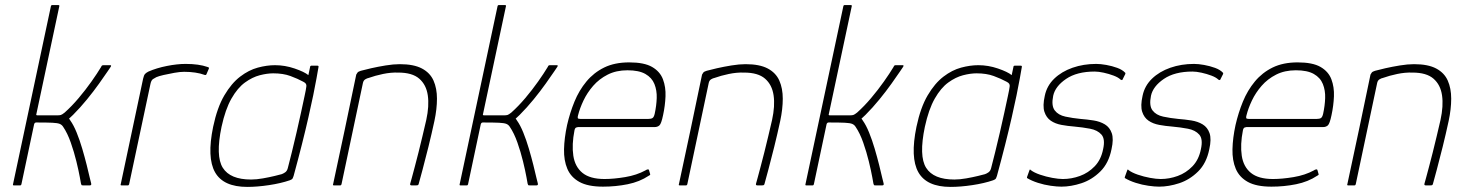

<svg xmlns="http://www.w3.org/2000/svg" viewBox="-20 -728 5777 754"><path d="M31 -4 180 -704Q181 -708 184 -708H209Q214 -708 213 -704L123 -281Q122 -279 122.5 -277Q123 -275 127 -275Q147 -275 166 -275Q185 -275 204 -275Q214 -275 219 -276.5Q224 -278 234 -286Q262 -311 289 -343Q316 -375 339 -407.5Q362 -440 377 -465Q379 -470 381 -471Q383 -472 386 -472H412Q415 -472 416 -471Q417 -470 415 -466Q415 -466 402.5 -447.5Q390 -429 369 -399.5Q348 -370 321.5 -337.5Q295 -305 267 -277Q263 -273 259 -269.5Q255 -266 251 -262Q252 -261 253.5 -259Q255 -257 256 -255Q269 -237 281 -207.5Q293 -178 303 -144Q313 -110 320.5 -80Q328 -50 332.5 -30Q337 -10 338 -8Q340 0 333 0Q330 0 326.5 0Q323 0 319.5 0Q316 0 312.5 0Q309 0 306 0Q302 0 301 -0.5Q300 -1 298 -7Q298 -7 293.5 -32Q289 -57 280 -94Q271 -131 258 -168Q245 -205 228 -230Q223 -238 214.5 -241.5Q206 -245 185.5 -246Q165 -247 122 -247Q116 -247 114 -240L64 -4Q63 0 59 0H34Q30 0 31 -4Z M709 -477Q761 -477 795 -465Q797 -464 799.5 -463Q802 -462 800 -458L791 -437Q790 -434 787.5 -433.5Q785 -433 783 -434Q767 -440 746.5 -443Q726 -446 703 -446Q687 -446 664.5 -442Q642 -438 622.5 -433.5Q603 -429 594 -425Q588 -422 581 -417.5Q574 -413 571 -399L487 -4Q486 -2 485 -1Q484 0 482 0H457Q455 0 454 -1Q453 -2 454 -4L542 -419Q545 -433 550 -438Q555 -443 563 -447Q595 -461 635.5 -469Q676 -477 709 -477Z M951 6Q857 6 824.5 -51.5Q792 -109 817 -230Q833 -306 861 -353.5Q889 -401 923 -427Q957 -453 992.5 -462.5Q1028 -472 1060 -472Q1099 -472 1137 -459Q1175 -446 1191 -433L1198 -466Q1198 -468 1199.5 -469Q1201 -470 1202 -470H1227Q1231 -470 1231 -466Q1228 -449 1223 -420.5Q1218 -392 1210 -353.5Q1202 -315 1191 -266.5Q1180 -218 1165.5 -160.5Q1151 -103 1133 -37Q1132 -33 1129.5 -28Q1127 -23 1118 -20Q1083 -8 1036.5 -1Q990 6 951 6ZM966 -23Q987 -23 1012.5 -27.5Q1038 -32 1058.5 -37Q1079 -42 1086 -44Q1092 -46 1099.5 -51Q1107 -56 1110 -67Q1117 -93 1126 -130Q1135 -167 1144.5 -207.5Q1154 -248 1162 -285.5Q1170 -323 1176 -350.5Q1182 -378 1183 -388Q1184 -394 1181.5 -398.5Q1179 -403 1171 -407Q1149 -419 1120.5 -429.5Q1092 -440 1053 -440Q1029 -440 1000 -432.5Q971 -425 942 -404Q913 -383 889 -341Q865 -299 850 -230Q826 -115 855 -69Q884 -23 966 -23Z M1291 0Q1289 0 1288 -1Q1287 -2 1288 -4Q1311 -112 1334 -219.5Q1357 -327 1379 -435Q1381 -439 1384 -443Q1387 -447 1397 -450Q1411 -454 1437.5 -460Q1464 -466 1494.5 -471Q1525 -476 1550 -476Q1605 -476 1637 -459Q1669 -442 1682.5 -411.5Q1696 -381 1696 -340.5Q1696 -300 1686 -253Q1675 -202 1662.5 -151.5Q1650 -101 1639.5 -62Q1629 -23 1624 -5Q1623 -2 1621 -1Q1619 0 1614 0H1596Q1589 0 1591 -7Q1593 -13 1597.5 -30.5Q1602 -48 1609 -73.5Q1616 -99 1623.5 -129.5Q1631 -160 1639 -193Q1647 -226 1654 -257Q1666 -312 1660 -353.5Q1654 -395 1626.5 -419Q1599 -443 1544 -443Q1515 -444 1484 -437.5Q1453 -431 1428 -422Q1422 -421 1414.5 -416.5Q1407 -412 1405 -401Q1384 -302 1363 -202.5Q1342 -103 1321 -4Q1320 -2 1319 -1Q1318 0 1316 0Z M1785 -4 1934 -704Q1935 -708 1938 -708H1963Q1968 -708 1967 -704L1877 -281Q1876 -279 1876.5 -277Q1877 -275 1881 -275Q1901 -275 1920 -275Q1939 -275 1958 -275Q1968 -275 1973 -276.5Q1978 -278 1988 -286Q2016 -311 2043 -343Q2070 -375 2093 -407.5Q2116 -440 2131 -465Q2133 -470 2135 -471Q2137 -472 2140 -472H2166Q2169 -472 2170 -471Q2171 -470 2169 -466Q2169 -466 2156.5 -447.5Q2144 -429 2123 -399.5Q2102 -370 2075.5 -337.5Q2049 -305 2021 -277Q2017 -273 2013 -269.5Q2009 -266 2005 -262Q2006 -261 2007.5 -259Q2009 -257 2010 -255Q2023 -237 2035 -207.5Q2047 -178 2057 -144Q2067 -110 2074.5 -80Q2082 -50 2086.5 -30Q2091 -10 2092 -8Q2094 0 2087 0Q2084 0 2080.5 0Q2077 0 2073.5 0Q2070 0 2066.5 0Q2063 0 2060 0Q2056 0 2055 -0.5Q2054 -1 2052 -7Q2052 -7 2047.5 -32Q2043 -57 2034 -94Q2025 -131 2012 -168Q1999 -205 1982 -230Q1977 -238 1968.5 -241.5Q1960 -245 1939.5 -246Q1919 -247 1876 -247Q1870 -247 1868 -240L1818 -4Q1817 0 1813 0H1788Q1784 0 1785 -4Z M2207 -237Q2218 -285 2236 -329Q2254 -373 2283 -408Q2312 -443 2353 -463Q2394 -483 2451 -483Q2510 -483 2541 -465Q2572 -447 2583.5 -416.5Q2595 -386 2593.5 -349.5Q2592 -313 2584 -276Q2577 -242 2569.5 -235.5Q2562 -229 2551 -229H2250Q2249 -229 2243.5 -227.5Q2238 -226 2236 -216Q2225 -160 2231.5 -116.5Q2238 -73 2267.5 -49Q2297 -25 2354 -25Q2390 -25 2435 -32.5Q2480 -40 2515 -59Q2517 -61 2522.5 -62.5Q2528 -64 2529 -59L2533 -45Q2534 -43 2533 -41.5Q2532 -40 2528 -38Q2492 -14 2445 -4.5Q2398 5 2348 5Q2289 5 2255.5 -13.5Q2222 -32 2208 -65Q2194 -98 2195 -142Q2196 -186 2207 -237ZM2551 -281Q2558 -313 2559 -343Q2560 -373 2550 -398Q2540 -423 2514.5 -437.5Q2489 -452 2444 -452Q2400 -452 2366.5 -435Q2333 -418 2309.5 -391Q2286 -364 2271.5 -333.5Q2257 -303 2250 -275Q2248 -268 2249 -264.5Q2250 -261 2259 -261Q2326 -261 2392.5 -261Q2459 -261 2526 -261Q2537 -261 2542.5 -264.5Q2548 -268 2551 -281Z M2649 0Q2647 0 2646 -1Q2645 -2 2646 -4Q2669 -112 2692 -219.5Q2715 -327 2737 -435Q2739 -439 2742 -443Q2745 -447 2755 -450Q2769 -454 2795.5 -460Q2822 -466 2852.5 -471Q2883 -476 2908 -476Q2963 -476 2995 -459Q3027 -442 3040.5 -411.5Q3054 -381 3054 -340.5Q3054 -300 3044 -253Q3033 -202 3020.5 -151.5Q3008 -101 2997.5 -62Q2987 -23 2982 -5Q2981 -2 2979 -1Q2977 0 2972 0H2954Q2947 0 2949 -7Q2951 -13 2955.5 -30.5Q2960 -48 2967 -73.5Q2974 -99 2981.5 -129.5Q2989 -160 2997 -193Q3005 -226 3012 -257Q3024 -312 3018 -353.5Q3012 -395 2984.5 -419Q2957 -443 2902 -443Q2873 -444 2842 -437.5Q2811 -431 2786 -422Q2780 -421 2772.5 -416.5Q2765 -412 2763 -401Q2742 -302 2721 -202.5Q2700 -103 2679 -4Q2678 -2 2677 -1Q2676 0 2674 0Z M3143 -4 3292 -704Q3293 -708 3296 -708H3321Q3326 -708 3325 -704L3235 -281Q3234 -279 3234.5 -277Q3235 -275 3239 -275Q3259 -275 3278 -275Q3297 -275 3316 -275Q3326 -275 3331 -276.5Q3336 -278 3346 -286Q3374 -311 3401 -343Q3428 -375 3451 -407.5Q3474 -440 3489 -465Q3491 -470 3493 -471Q3495 -472 3498 -472H3524Q3527 -472 3528 -471Q3529 -470 3527 -466Q3527 -466 3514.5 -447.5Q3502 -429 3481 -399.5Q3460 -370 3433.5 -337.5Q3407 -305 3379 -277Q3375 -273 3371 -269.5Q3367 -266 3363 -262Q3364 -261 3365.5 -259Q3367 -257 3368 -255Q3381 -237 3393 -207.5Q3405 -178 3415 -144Q3425 -110 3432.5 -80Q3440 -50 3444.5 -30Q3449 -10 3450 -8Q3452 0 3445 0Q3442 0 3438.5 0Q3435 0 3431.5 0Q3428 0 3424.5 0Q3421 0 3418 0Q3414 0 3413 -0.5Q3412 -1 3410 -7Q3410 -7 3405.5 -32Q3401 -57 3392 -94Q3383 -131 3370 -168Q3357 -205 3340 -230Q3335 -238 3326.5 -241.5Q3318 -245 3297.5 -246Q3277 -247 3234 -247Q3228 -247 3226 -240L3176 -4Q3175 0 3171 0H3146Q3142 0 3143 -4Z M3713 6Q3619 6 3586.5 -51.5Q3554 -109 3579 -230Q3595 -306 3623 -353.5Q3651 -401 3685 -427Q3719 -453 3754.5 -462.5Q3790 -472 3822 -472Q3861 -472 3899 -459Q3937 -446 3953 -433L3960 -466Q3960 -468 3961.5 -469Q3963 -470 3964 -470H3989Q3993 -470 3993 -466Q3990 -449 3985 -420.5Q3980 -392 3972 -353.5Q3964 -315 3953 -266.5Q3942 -218 3927.5 -160.5Q3913 -103 3895 -37Q3894 -33 3891.5 -28Q3889 -23 3880 -20Q3845 -8 3798.5 -1Q3752 6 3713 6ZM3728 -23Q3749 -23 3774.5 -27.5Q3800 -32 3820.5 -37Q3841 -42 3848 -44Q3854 -46 3861.5 -51Q3869 -56 3872 -67Q3879 -93 3888 -130Q3897 -167 3906.5 -207.5Q3916 -248 3924 -285.5Q3932 -323 3938 -350.5Q3944 -378 3945 -388Q3946 -394 3943.5 -398.5Q3941 -403 3933 -407Q3911 -419 3882.5 -429.5Q3854 -440 3815 -440Q3791 -440 3762 -432.5Q3733 -425 3704 -404Q3675 -383 3651 -341Q3627 -299 3612 -230Q3588 -115 3617 -69Q3646 -23 3728 -23Z M4023 -60Q4023 -62 4025 -62Q4027 -62 4028 -60Q4041 -50 4064.5 -42Q4088 -34 4112.5 -29.5Q4137 -25 4154 -25Q4188 -25 4221 -37Q4254 -49 4279 -75Q4304 -101 4312 -142Q4321 -182 4305.5 -199.5Q4290 -217 4261 -222.5Q4232 -228 4199 -231Q4173 -233 4148.5 -237.5Q4124 -242 4106.5 -254Q4089 -266 4081.5 -289Q4074 -312 4083 -352Q4091 -391 4120 -419Q4149 -447 4192 -462Q4235 -477 4285 -477Q4302 -477 4324.5 -473Q4347 -469 4367.5 -461.5Q4388 -454 4399 -442Q4400 -441 4399.5 -440Q4399 -439 4399 -437L4388 -415Q4387 -412 4381 -415Q4372 -424 4353.5 -431Q4335 -438 4314.5 -442.5Q4294 -447 4279 -447Q4209 -447 4166.5 -418Q4124 -389 4116 -352Q4108 -313 4122 -294.5Q4136 -276 4164 -270Q4192 -264 4223 -261Q4249 -259 4274.5 -255Q4300 -251 4319 -239.5Q4338 -228 4346 -205Q4354 -182 4345 -142Q4334 -87 4301 -54.5Q4268 -22 4227 -8.5Q4186 5 4148 5Q4131 5 4106 1.5Q4081 -2 4056 -10Q4031 -18 4013 -29Q4013 -33 4014 -35Z M4407 -60Q4407 -62 4409 -62Q4411 -62 4412 -60Q4425 -50 4448.5 -42Q4472 -34 4496.5 -29.5Q4521 -25 4538 -25Q4572 -25 4605 -37Q4638 -49 4663 -75Q4688 -101 4696 -142Q4705 -182 4689.5 -199.5Q4674 -217 4645 -222.5Q4616 -228 4583 -231Q4557 -233 4532.5 -237.5Q4508 -242 4490.5 -254Q4473 -266 4465.5 -289Q4458 -312 4467 -352Q4475 -391 4504 -419Q4533 -447 4576 -462Q4619 -477 4669 -477Q4686 -477 4708.5 -473Q4731 -469 4751.5 -461.5Q4772 -454 4783 -442Q4784 -441 4783.5 -440Q4783 -439 4783 -437L4772 -415Q4771 -412 4765 -415Q4756 -424 4737.5 -431Q4719 -438 4698.5 -442.5Q4678 -447 4663 -447Q4593 -447 4550.5 -418Q4508 -389 4500 -352Q4492 -313 4506 -294.5Q4520 -276 4548 -270Q4576 -264 4607 -261Q4633 -259 4658.5 -255Q4684 -251 4703 -239.5Q4722 -228 4730 -205Q4738 -182 4729 -142Q4718 -87 4685 -54.5Q4652 -22 4611 -8.5Q4570 5 4532 5Q4515 5 4490 1.5Q4465 -2 4440 -10Q4415 -18 4397 -29Q4397 -33 4398 -35Z M4832 -237Q4843 -285 4861 -329Q4879 -373 4908 -408Q4937 -443 4978 -463Q5019 -483 5076 -483Q5135 -483 5166 -465Q5197 -447 5208.5 -416.5Q5220 -386 5218.5 -349.5Q5217 -313 5209 -276Q5202 -242 5194.5 -235.5Q5187 -229 5176 -229H4875Q4874 -229 4868.5 -227.5Q4863 -226 4861 -216Q4850 -160 4856.5 -116.5Q4863 -73 4892.5 -49Q4922 -25 4979 -25Q5015 -25 5060 -32.5Q5105 -40 5140 -59Q5142 -61 5147.5 -62.5Q5153 -64 5154 -59L5158 -45Q5159 -43 5158 -41.5Q5157 -40 5153 -38Q5117 -14 5070 -4.5Q5023 5 4973 5Q4914 5 4880.5 -13.5Q4847 -32 4833 -65Q4819 -98 4820 -142Q4821 -186 4832 -237ZM5176 -281Q5183 -313 5184 -343Q5185 -373 5175 -398Q5165 -423 5139.5 -437.5Q5114 -452 5069 -452Q5025 -452 4991.5 -435Q4958 -418 4934.5 -391Q4911 -364 4896.5 -333.5Q4882 -303 4875 -275Q4873 -268 4874 -264.5Q4875 -261 4884 -261Q4951 -261 5017.5 -261Q5084 -261 5151 -261Q5162 -261 5167.5 -264.5Q5173 -268 5176 -281Z M5274 0Q5272 0 5271 -1Q5270 -2 5271 -4Q5294 -112 5317 -219.5Q5340 -327 5362 -435Q5364 -439 5367 -443Q5370 -447 5380 -450Q5394 -454 5420.5 -460Q5447 -466 5477.5 -471Q5508 -476 5533 -476Q5588 -476 5620 -459Q5652 -442 5665.5 -411.5Q5679 -381 5679 -340.5Q5679 -300 5669 -253Q5658 -202 5645.5 -151.5Q5633 -101 5622.5 -62Q5612 -23 5607 -5Q5606 -2 5604 -1Q5602 0 5597 0H5579Q5572 0 5574 -7Q5576 -13 5580.5 -30.5Q5585 -48 5592 -73.5Q5599 -99 5606.5 -129.5Q5614 -160 5622 -193Q5630 -226 5637 -257Q5649 -312 5643 -353.5Q5637 -395 5609.5 -419Q5582 -443 5527 -443Q5498 -444 5467 -437.5Q5436 -431 5411 -422Q5405 -421 5397.5 -416.5Q5390 -412 5388 -401Q5367 -302 5346 -202.5Q5325 -103 5304 -4Q5303 -2 5302 -1Q5301 0 5299 0Z"/></svg>

Font: Glory Thin Thin
Style: Italic
Weight: 250
Italic angle: -12°
Version: Version 1.011